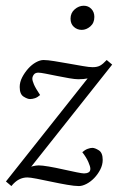

<svg xmlns="http://www.w3.org/2000/svg" viewBox="-27 -625 401 653"><path d="M66.4 -42 58.6 -45.9Q72.3 -56.6 84 -59.6Q95.7 -62.5 104.5 -62.5Q116.2 -62.5 139.2 -58.6Q162.1 -54.7 188 -48.8Q213.9 -43 233.4 -39.1Q252.9 -35.2 258.8 -35.2Q267.6 -35.2 273.9 -38.6Q280.3 -42 280.3 -50.8Q280.3 -58.6 273.4 -74.2Q266.6 -89.8 252.9 -107.4Q261.7 -115.2 271 -118.7Q280.3 -122.1 287.1 -122.1Q295.9 -122.1 309.1 -113.8Q322.3 -105.5 322.3 -81.1Q322.3 -64.5 314 -48.3Q305.7 -32.2 293.5 -19.5Q281.2 -6.8 267.1 0.5Q252.9 7.8 241.2 7.8Q226.6 7.8 201.2 3.4Q175.8 -1 148.4 -6.8Q121.1 -12.7 98.1 -17.1Q75.2 -21.5 66.4 -21.5Q50.8 -21.5 37.6 -14.6Q24.4 -7.8 11.7 7.8L-6.8 -7.8L281.2 -371.1L292 -367.2Q285.2 -361.3 272 -358.4Q258.8 -355.5 239.3 -355.5Q228.5 -355.5 208.5 -358.9Q188.5 -362.3 167 -366.7Q145.5 -371.1 127.9 -374.5Q110.4 -377.9 103.5 -377.9Q92.8 -377.9 87.9 -371.1Q83 -364.3 83 -357.4Q83 -350.6 88.4 -337.9Q93.8 -325.2 109.4 -301.8Q100.6 -293.9 91.8 -291Q83 -288.1 75.2 -288.1Q66.4 -288.1 53.2 -296.4Q40 -304.7 40 -329.1Q40 -345.7 48.3 -361.8Q56.6 -377.9 68.8 -391.6Q81.1 -405.3 95.2 -413.1Q109.4 -420.9 121.1 -420.9Q134.8 -420.9 158.2 -417Q181.6 -413.1 207 -408.7Q232.4 -404.3 254.4 -400.4Q276.4 -396.5 288.1 -396.5Q303.7 -396.5 313.5 -401.9Q323.2 -407.2 335.9 -420.9L354.5 -405.3ZM251 -523.4Q235.4 -523.4 224.1 -533.7Q212.9 -543.9 212.9 -561.5Q212.9 -581.1 227.1 -593.3Q241.2 -605.5 257.8 -605.5Q273.4 -605.5 283.7 -594.7Q293.9 -584 293.9 -567.4Q293.9 -546.9 280.3 -535.2Q266.6 -523.4 251 -523.4Z"/></svg>

Font: Crimson Pro ExtraLight
Style: Italic
Weight: 250
Italic angle: -12°
Designer: Jacques Le Bailly
Foundry: Baron von Fonthausen
Version: Version 1.003